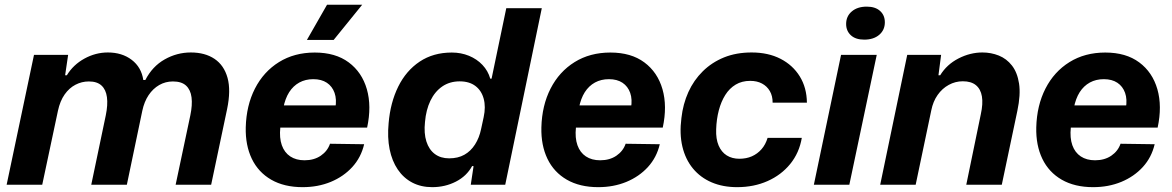

<svg xmlns="http://www.w3.org/2000/svg" viewBox="-20 -763 4841 793"><path d="M7.4 0 120.4 -536.3H261.4L249 -452.1H256.1Q282.3 -495.4 328.5 -520.9Q374.7 -546.3 425.4 -546.3Q484 -546.3 523.9 -515.9Q563.9 -485.4 571.9 -432.6H580.3Q609.4 -489 660.1 -517.6Q710.7 -546.3 768 -546.3Q826.7 -546.3 866.1 -519.8Q905.4 -493.3 919.8 -441.5Q934.1 -389.7 917.9 -312.1L852.1 0H705.4L766.1 -286.6Q775.1 -329.7 771.1 -360.9Q767.1 -392.1 748.5 -409.4Q729.9 -426.6 694.1 -426.6Q663.4 -426.6 637.6 -411.8Q611.9 -397 593.8 -370.1Q575.7 -343.1 567.7 -305.3L503.9 0H356.9L416.9 -286.6Q425.9 -330.3 421.7 -361.5Q417.6 -392.7 399.4 -409.6Q381.3 -426.6 346.9 -426.6Q317.7 -426.6 291.8 -413.1Q265.9 -399.7 247 -372.9Q228.1 -346.1 219.4 -305.9L154.4 0Z M1230 10Q1153.7 10 1100.2 -20.8Q1046.7 -51.7 1020 -107.3Q993.3 -163 995 -236.7Q997.3 -327.3 1033 -397.2Q1068.7 -467 1132.2 -506.5Q1195.7 -546 1280 -546Q1365.7 -546 1420.3 -505.3Q1475 -464.7 1495.2 -394.5Q1515.3 -324.3 1496.3 -236H1137.7Q1133.3 -193.3 1144 -163.2Q1154.7 -133 1178.8 -117Q1203 -101 1237.7 -101Q1277.3 -101 1305 -120Q1332.7 -139 1343 -169.3L1484 -167.3Q1471.3 -113 1435.2 -73.3Q1399 -33.7 1346.2 -11.8Q1293.3 10 1230 10ZM1150.3 -317.7 1141.7 -327.7H1374.3L1365 -316.3Q1371.3 -352.7 1361.8 -379.5Q1352.3 -406.3 1330 -421.2Q1307.7 -436 1274 -436Q1241.7 -436 1216.3 -422.2Q1191 -408.3 1174.3 -382.2Q1157.7 -356 1150.3 -317.7ZM1247.6 -598.1 1330.7 -743.4H1475.9L1358.1 -598.1Z M1765.1 10Q1718.9 10 1682.7 -8.9Q1646.6 -27.9 1622.8 -63Q1599 -98.1 1589.2 -146.6Q1579.4 -195.1 1585.1 -254.6Q1592.3 -339.4 1624.8 -405.3Q1657.3 -471.1 1713.5 -508.6Q1769.7 -546 1846 -546Q1884.1 -546 1916.9 -532.6Q1949.7 -519.1 1972.6 -494.9Q1995.6 -470.6 2004.9 -438.1H2010.3L2071 -729H2217.7L2066.7 0H1924.4L1935.9 -76.6L1930 -77.3Q1907.6 -35.7 1863 -12.9Q1818.4 10 1765.1 10ZM1835.1 -109Q1871.6 -109 1898 -123.9Q1924.4 -138.7 1942 -166.4Q1959.6 -194 1967 -229.9L1977.6 -279Q1986.9 -321.9 1977.7 -355.4Q1968.6 -389 1943.4 -408Q1918.1 -427 1878.6 -427Q1837.4 -427 1806.6 -405.9Q1775.9 -384.7 1757.7 -347Q1739.6 -309.3 1735.3 -259.3Q1730.3 -212.4 1741.1 -178.6Q1752 -144.7 1776 -126.9Q1800 -109 1835.1 -109Z M2451 10Q2374.7 10 2321.2 -20.8Q2267.7 -51.7 2241 -107.3Q2214.3 -163 2216 -236.7Q2218.3 -327.3 2254 -397.2Q2289.7 -467 2353.2 -506.5Q2416.7 -546 2501 -546Q2586.7 -546 2641.3 -505.3Q2696 -464.7 2716.2 -394.5Q2736.3 -324.3 2717.3 -236H2358.7Q2354.3 -193.3 2365 -163.2Q2375.7 -133 2399.8 -117Q2424 -101 2458.7 -101Q2498.3 -101 2526 -120Q2553.7 -139 2564 -169.3L2705 -167.3Q2692.3 -113 2656.2 -73.3Q2620 -33.7 2567.2 -11.8Q2514.3 10 2451 10ZM2371.3 -317.7 2362.7 -327.7H2595.3L2586 -316.3Q2592.3 -352.7 2582.8 -379.5Q2573.3 -406.3 2551 -421.2Q2528.7 -436 2495 -436Q2462.7 -436 2437.3 -422.2Q2412 -408.3 2395.3 -382.2Q2378.7 -356 2371.3 -317.7Z M3024.4 10Q2965.6 10 2919.3 -9.8Q2873 -29.6 2842 -67.1Q2811 -104.7 2798.4 -157.4Q2785.9 -210 2794.4 -275.7Q2800.9 -333.6 2823.1 -382.7Q2845.4 -431.9 2882.7 -468.6Q2920 -505.4 2970.4 -525.9Q3020.9 -546.3 3084.3 -546.3Q3152.7 -546.3 3203.6 -520.2Q3254.4 -494.1 3283.2 -447.5Q3312 -400.9 3312.7 -338.9H3171.1Q3171.3 -366.6 3159.6 -386.8Q3147.9 -407 3127.2 -418Q3106.6 -429 3078.6 -429Q3044.3 -429 3018.5 -413.6Q2992.7 -398.1 2975.5 -370.7Q2958.3 -343.3 2948.8 -307.1Q2939.3 -270.9 2937.9 -229Q2936.4 -189.3 2948 -162.1Q2959.6 -134.9 2981.6 -121.1Q3003.6 -107.3 3033.9 -107.3Q3062.4 -107.3 3085.4 -117.4Q3108.4 -127.6 3125.1 -146.6Q3141.9 -165.6 3150.3 -193.6H3291.6Q3281.1 -131.7 3243.9 -85.9Q3206.6 -40.1 3150.1 -15.1Q3093.6 10 3024.4 10Z M3341.4 0 3453.7 -536.3H3601.1L3487.9 0ZM3549.4 -599.3Q3513.9 -599.3 3494.3 -617.3Q3474.7 -635.3 3474.7 -664Q3474.7 -695.9 3498 -715.7Q3521.3 -735.6 3559.9 -735.6Q3595.4 -735.6 3615 -717.7Q3634.6 -699.9 3634.6 -670.9Q3634.6 -639 3611.3 -619.1Q3588 -599.3 3549.4 -599.3Z M3615.4 0 3727 -536.3H3867L3856 -452.1H3863.1Q3890.6 -496.9 3938.8 -521.6Q3987 -546.3 4037.7 -546.3Q4073.4 -546.3 4105.4 -533.5Q4137.3 -520.7 4159.5 -492.4Q4181.7 -464 4188.9 -418Q4196 -372 4181.9 -305.3L4117.6 0H3970.9L4030.9 -290.9Q4040.6 -334.7 4035.5 -364.9Q4030.4 -395 4010.9 -411.1Q3991.3 -427.3 3956.6 -427.3Q3925.7 -427.3 3898.6 -412.4Q3871.4 -397.6 3852.6 -370.8Q3833.7 -344 3826.4 -307.3L3761.9 0Z M4495 10Q4418.7 10 4365.2 -20.8Q4311.7 -51.7 4285 -107.3Q4258.3 -163 4260 -236.7Q4262.3 -327.3 4298 -397.2Q4333.7 -467 4397.2 -506.5Q4460.7 -546 4545 -546Q4630.7 -546 4685.3 -505.3Q4740 -464.7 4760.2 -394.5Q4780.3 -324.3 4761.3 -236H4402.7Q4398.3 -193.3 4409 -163.2Q4419.7 -133 4443.8 -117Q4468 -101 4502.7 -101Q4542.3 -101 4570 -120Q4597.7 -139 4608 -169.3L4749 -167.3Q4736.3 -113 4700.2 -73.3Q4664 -33.7 4611.2 -11.8Q4558.3 10 4495 10ZM4415.3 -317.7 4406.7 -327.7H4639.3L4630 -316.3Q4636.3 -352.7 4626.8 -379.5Q4617.3 -406.3 4595 -421.2Q4572.7 -436 4539 -436Q4506.7 -436 4481.3 -422.2Q4456 -408.3 4439.3 -382.2Q4422.7 -356 4415.3 -317.7Z"/></svg>

Font: Mona Sans ExtraLight
Style: Italic
Weight: 200
Italic angle: -11.6951°
Designer: Deni Anggara
Foundry: GitHub
Version: Version 2.000